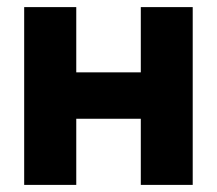

<svg xmlns="http://www.w3.org/2000/svg" viewBox="-20 -520 610 540"><path d="M48 -500H194.5V-316.5H376V-500H522V0H376V-186H194.5V0H48Z"/></svg>

Font: Overused Grotesk
Style: Bold
Weight: 710
Version: Version 0.004